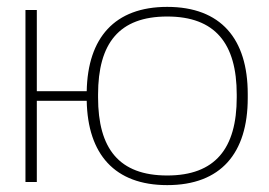

<svg xmlns="http://www.w3.org/2000/svg" viewBox="-20 -529 781 558"><path d="M54 0H87V-236H232C235 -81 313 9 466 9C622 9 700 -84 700 -244V-256C700 -416 622 -509 466 -509C313 -509 235 -419 232 -264H87V-500H54ZM265 -246V-254C265 -403 326 -481 466 -481C605 -481 668 -403 668 -254V-246C668 -97 605 -19 466 -19C326 -19 265 -97 265 -246Z"/></svg>

Font: LT Wave Alt Thin
Style: Regular
Weight: 100
Designer: Daniel Lyons
Version: Version 2.5 (Glyphs App)